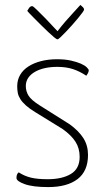

<svg xmlns="http://www.w3.org/2000/svg" viewBox="-20 -751 427 781"><path d="M212 -510Q245 -510 269 -504.5Q293 -499 309 -492Q325 -485 333 -477Q341 -469 341 -465Q341 -456 331 -443Q304 -461 276.5 -470Q249 -479 213 -479Q186 -479 163 -474Q140 -469 122.5 -459Q105 -449 95 -434.5Q85 -420 85 -401Q85 -380 96 -362Q107 -344 142 -322L264 -245Q301 -218 319.5 -188.5Q338 -159 338 -121Q338 -55 295.5 -22.5Q253 10 176 10Q114 10 80.5 -2Q47 -14 47 -27Q47 -33 48.5 -39Q50 -45 56 -50Q79 -35 105.5 -28.5Q132 -22 174 -22Q233 -22 268.5 -43.5Q304 -65 304 -113Q304 -148 287 -174.5Q270 -201 235 -226L123 -295Q100 -309 85.5 -322Q71 -335 63 -347.5Q55 -360 52.5 -372.5Q50 -385 50 -400Q50 -426 62 -446.5Q74 -467 96 -481Q118 -495 147.5 -502.5Q177 -510 212 -510ZM214 -591Q210 -591 200 -599.5Q190 -608 176.5 -620.5Q163 -633 148 -648Q133 -663 120.5 -675.5Q108 -688 99.5 -697Q91 -706 91 -707Q92 -709 97.5 -717.5Q103 -726 111 -726Q115 -726 131 -710Q147 -694 166 -675Q187 -652 214 -624Q229 -644 245.5 -663Q262 -682 276 -697Q292 -715 307 -731Q313 -726 317.5 -721.5Q322 -717 322 -712Q322 -709 315 -699.5Q308 -690 297 -676.5Q286 -663 272.5 -648Q259 -633 247 -620.5Q235 -608 226 -599.5Q217 -591 214 -591Z"/></svg>

Font: Yanone Kaffeesatz Thin
Style: Regular
Weight: 250
Designer: Yanone
Foundry: Yanone Font Production. Not for release.
Version: Version 1.002